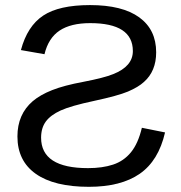

<svg xmlns="http://www.w3.org/2000/svg" viewBox="-20 -718 707 748"><path d="M47.9 -186.5Q47.9 -272.5 107.4 -323.7Q136.7 -348.6 183.1 -366.9Q229.5 -385.3 305.7 -399.4Q384.8 -414.6 420.9 -429.2Q497.6 -459.5 497.6 -519Q497.6 -627.9 331.5 -627.9Q255.9 -627.9 212.2 -598.9Q168.5 -569.8 153.3 -506.8L61.5 -522.9Q86.4 -616.2 148.2 -657.2Q210 -698.2 330.6 -698.2Q456.5 -698.2 522.5 -650.4Q588.4 -602.5 588.4 -514.2Q588.4 -440.9 541 -398.9Q519.5 -378.9 478.5 -361.3Q458.5 -353 425.8 -344Q393.1 -335 347.7 -325.2Q255.9 -305.7 216.3 -287.6Q176.8 -269.5 158.4 -244.4Q140.1 -219.2 140.1 -181.6Q140.1 -63 322.8 -63Q378.9 -63 420.4 -76.7Q461.9 -90.3 490 -124.5Q518.1 -158.7 532.7 -220.2L623 -202.1Q597.7 -91.8 524.4 -41Q451.2 9.8 326.2 9.8Q190.9 9.8 119.4 -40.8Q47.9 -91.3 47.9 -186.5Z"/></svg>

Font: Arimo Nerd Font
Style: Regular
Weight: 400
Designer: Steve Matteson
Foundry: Monotype Imaging Inc.
Version: Version 1.33;Nerd Fonts 3.2.1